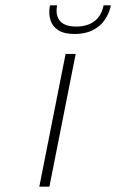

<svg xmlns="http://www.w3.org/2000/svg" viewBox="-20 -703 437 723"><path d="M227 -500H265L166 0H128ZM396 -676Q390 -651 374 -627.5Q358 -604 329.5 -589.5Q301 -575 261 -575Q221 -575 199 -589.5Q177 -604 170 -627.5Q163 -651 167 -676L169 -683H195Q188 -645 206 -624Q224 -603 267 -603Q310 -603 336.5 -624Q363 -645 370 -683H397Z"/></svg>

Font: Albert Sans ExtraLight
Style: Italic
Weight: 250
Italic angle: -11.25°
Designer: Andreas Rasmussen
Foundry: a.Foundry
Version: Version 1.025